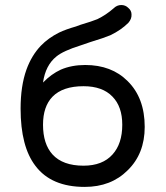

<svg xmlns="http://www.w3.org/2000/svg" viewBox="-20 -731 665 769"><path d="M494.1 -639.6Q507.8 -655.3 506.8 -672.9Q506.8 -688.5 494.1 -699.2Q482.4 -710.9 465.8 -710.9Q448.2 -710.9 434.6 -697.3Q404.3 -670.9 370.1 -654.3Q348.6 -645.5 302.7 -631.8L284.2 -625Q243.2 -613.3 216.8 -600.6Q173.8 -579.1 143.6 -547.9Q106.4 -508.8 85.9 -452.1Q62.5 -386.7 62.5 -295.9Q62.5 -143.6 122.1 -66.4Q185.5 17.6 319.3 17.6Q424.8 17.6 491.2 -48.8Q559.6 -115.2 559.6 -222.7Q559.6 -338.9 491.2 -406.2Q426.8 -470.7 321.3 -470.7Q266.6 -470.7 223.6 -452.1Q185.5 -434.6 152.3 -400.4Q162.1 -469.7 206.1 -504.9Q233.4 -527.3 301.8 -548.8L341.8 -562.5Q396.5 -579.1 421.9 -589.8Q464.8 -610.4 494.1 -639.6ZM314.5 -385.7Q390.6 -385.7 430.7 -343.8Q469.7 -303.7 469.7 -231.4Q469.7 -155.3 430.7 -112.3Q390.6 -67.4 314.5 -67.4Q231.4 -67.4 190.4 -112.3Q152.3 -154.3 152.3 -231.4Q152.3 -304.7 190.4 -343.8Q231.4 -385.7 314.5 -385.7Z"/></svg>

Font: Gungsuh
Style: Regular
Weight: 400
Version: Version 2.21